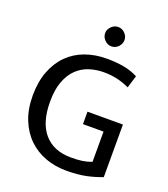

<svg xmlns="http://www.w3.org/2000/svg" viewBox="-149 -928 916 1044"><g transform="rotate(20 309.0 -406.5)"><path d="M355 -639Q410 -639 454.5 -631Q499 -623 537 -603L515 -531Q478 -548 442.5 -556Q407 -564 366 -564Q322 -564 282 -551Q242 -538 211.5 -508.5Q181 -479 163 -431.5Q145 -384 145 -314Q145 -193 200 -130Q255 -67 355 -67Q393 -67 420.5 -71Q448 -75 474 -85V-260H355V-332H560V-28Q520 -12 471 -1.5Q422 9 355 9Q290 9 233.5 -12Q177 -33 135 -74Q93 -115 69 -175Q45 -235 45 -314Q45 -393 68.5 -454Q92 -515 133 -556Q174 -597 231 -618Q288 -639 355 -639ZM299 -767Q299 -788 316 -805Q333 -822 355 -822Q378 -822 394.5 -805Q411 -788 411 -767Q411 -744 394.5 -727Q378 -710 355 -710Q333 -710 316 -727Q299 -744 299 -767Z"/></g></svg>

Font: Mukta Mahee
Style: Regular
Weight: 400
Designer: Shuchita Grover, Noopur Datye, Girish Dalvi, Yashodeep Gholap
Foundry: Ek Type
Version: Version 2.538;PS 1.000;hotconv 16.6.51;makeotf.lib2.5.65220;